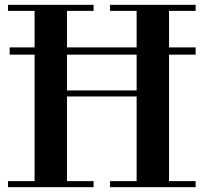

<svg xmlns="http://www.w3.org/2000/svg" viewBox="-20 -774 841 794"><path d="M13 -754H367V-729H257V-578H545V-729H435V-754H789V-729H679V-578H789V-548H679V-25H789V0H435V-25H545V-375H257V-25H367V0H13V-25H123V-548H20V-578H123V-729H13ZM545 -400V-548H257V-400Z"/></svg>

Font: Libre Bodoni
Style: Regular
Weight: 400
Designer: Pablo Impallari, Rodrigo Fuenzalida
Foundry: Pablo Impallari, Rodrigo Fuenzalida
Version: Version 1.001; ttfautohint (v1.5.65-e2d9)